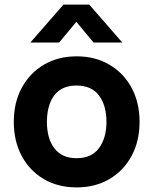

<svg xmlns="http://www.w3.org/2000/svg" viewBox="-20 -800 667 835"><path d="M112 -615 256 -780H368L512 -615H387L312 -705L237 -615ZM313 15Q231.5 15 170 -21.5Q108.5 -58 74.2 -122.2Q40 -186.5 40 -270Q40 -354.5 75 -418.8Q110 -483 171.5 -519Q233 -555 313 -555Q394.5 -555 456.2 -518.5Q518 -482 552.5 -417.8Q587 -353.5 587 -270Q587 -186 552.2 -121.8Q517.5 -57.5 455.8 -21.2Q394 15 313 15ZM313 -112Q378.5 -112 410.8 -156.2Q443 -200.5 443 -270Q443 -342 410.2 -385Q377.5 -428 313 -428Q268.5 -428 240 -408Q211.5 -388 197.8 -352.5Q184 -317 184 -270Q184 -197.5 216.8 -154.8Q249.5 -112 313 -112Z"/></svg>

Font: Manrope ExtraLight ExtraBold
Style: Regular
Weight: 800
Version: Version 4.504